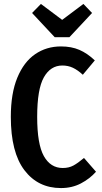

<svg xmlns="http://www.w3.org/2000/svg" viewBox="-20 -941 516 976"><path d="M462 -634 401 -561Q375 -585 350.5 -596.5Q326 -608 297 -608Q237 -608 203 -548Q169 -488 169 -347Q169 -208 203 -147.5Q237 -87 299 -87Q330 -87 353 -99.5Q376 -112 407 -138L468 -68Q436 -32 391 -8.5Q346 15 290 15Q173 15 104 -76Q35 -167 35 -347Q35 -466 68 -546Q101 -626 158.5 -665.5Q216 -705 290 -705Q343 -705 383.5 -687.5Q424 -670 462 -634ZM448 -875 333 -752H258L143 -875L188 -921L296 -840L404 -921Z"/></svg>

Font: Fira Sans Compressed Medium
Style: Regular
Weight: 500
Width: 1
Designer: bBox Type GmbH & Carrois Corporate GbR & Edenspiekermann AG
Foundry: bBox Type GmbH & Carrois Corporate GbR & Edenspiekermann AG
Version: Version 4.301